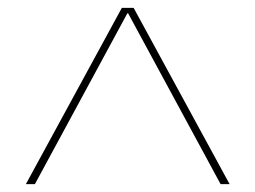

<svg xmlns="http://www.w3.org/2000/svg" viewBox="-20 -750 652 490"><path d="M307 -716H305L69 -280H46L291 -730H321L566 -280H543Z"/></svg>

Font: Mplus 1p Thin
Style: Regular
Weight: 250
Version: Version 1.061